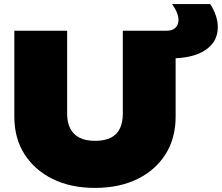

<svg xmlns="http://www.w3.org/2000/svg" viewBox="-20 -900 1084 938"><path d="M308 -344Q308 -303 322.5 -273.5Q337 -244 367 -228Q397 -212 444 -212Q492 -212 522 -227.5Q552 -243 566 -273Q580 -303 580 -344V-750H838V-330Q838 -225 789 -147Q740 -69 651.5 -25.5Q563 18 444 18Q326 18 237.5 -25.5Q149 -69 99.5 -147Q50 -225 50 -330V-750H308ZM1044 -767Q1044 -696 983.5 -655.5Q923 -615 815 -615H793V-750H796Q822 -750 837 -764.5Q852 -779 852 -802Q852 -819 844.5 -838Q837 -857 821 -880H1007Q1044 -823 1044 -767Z"/></svg>

Font: Bounded
Style: Regular
Weight: 900
Designer: Vlad Churkin
Version: Version 1.0